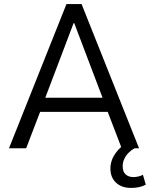

<svg xmlns="http://www.w3.org/2000/svg" viewBox="-20 -725 733 939"><path d="M24 0 305 -705H379L660 0H575L498 -201L536 -178H147L185 -201L108 0ZM340 -612 195 -230 175 -247H508L488 -230L343 -612ZM621 194Q575 194 547.5 168.5Q520 143 520 99Q520 60 544.5 25Q569 -10 611 -33L639 0Q623 8 609.5 21.5Q596 35 588 52Q580 69 580 88Q580 115 594.5 128Q609 141 632 141Q643 141 655 138.5Q667 136 679 130L693 178Q679 186 661 190Q643 194 621 194Z"/></svg>

Font: Nunito Sans 10pt SemiCondensed
Style: Regular
Weight: 400
Width: 4
Designer: Vernon Adams
Foundry: Vernon Adams
Version: Version 3.101;gftools[0.9.27]